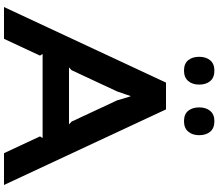

<svg xmlns="http://www.w3.org/2000/svg" viewBox="-86 -1006 1092 960"><g transform="rotate(90 460.0 -526.0)"><path d="M656 -976Q656 -942 638 -921Q620 -900 586 -900Q551 -900 534 -921Q517 -942 517 -976Q517 -1010 534.5 -1031Q552 -1052 586 -1052Q621 -1052 638.5 -1031Q656 -1010 656 -976ZM403 -976Q403 -942 385 -921Q367 -900 333 -900Q298 -900 281 -921Q264 -942 264 -976Q264 -1010 281.5 -1031Q299 -1052 333 -1052Q368 -1052 385.5 -1031Q403 -1010 403 -976ZM905 0H746L662 -180L670 -193H250L258 -180L174 0H15L393 -810H527ZM602 -325 588 -338 482 -565 462 -632H460L437 -565L331 -338L317 -325Z"/></g></svg>

Font: TypoPRO Sinkin Sans
Style: 600 SemiBold
Weight: 600
Designer: Keith Bates
Foundry: K-Type
Version: Sinkin Sans (version 1.0)  by Keith Bates   •   © 2014   www